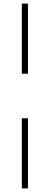

<svg xmlns="http://www.w3.org/2000/svg" viewBox="-20 -828 277 1068"><path d="M101.5 -418V-808H135.5V-418ZM101.5 220V-170H135.5V220Z"/></svg>

Font: Encode Sans SmExp Th
Style: Regular
Weight: 100
Width: 6
Designer: Multiple Designers
Foundry: Impallari Type
Version: Version 3.002; ttfautohint (v1.8.3) -l 8 -r 50 -G 200 -x 14 